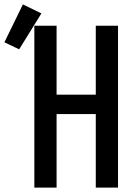

<svg xmlns="http://www.w3.org/2000/svg" viewBox="-96 -852 616 872"><path d="M60 0V-735H161V-422H339V-735H440V0H339V-334H161V0ZM-9 -628 -76 -660 8 -832 92 -791Z"/></svg>

Font: Zed Sans Semibold
Style: Regular
Weight: 600
Designer: Belleve Invis
Foundry: Belleve Invis
Version: Version 1.0.0; ttfautohint (v1.8.4)